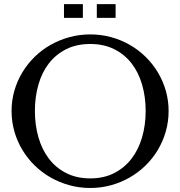

<svg xmlns="http://www.w3.org/2000/svg" viewBox="-20 -914 890 948"><path d="M425.8 14.2Q372.1 14.2 322.5 0.5Q272.9 -13.2 229.7 -37.8Q186.5 -62.5 151.1 -97.2Q115.7 -131.8 90.3 -174.1Q64.9 -216.3 51 -264.9Q37.1 -313.5 37.1 -366.2Q37.1 -418 51 -466.3Q64.9 -514.6 90.3 -556.6Q115.7 -598.6 151.1 -633.3Q186.5 -668 229.7 -692.4Q272.9 -716.8 322.5 -730.5Q372.1 -744.1 425.8 -744.1Q479 -744.1 528.3 -730.7Q577.6 -717.3 620.6 -692.6Q663.6 -668 699 -633.3Q734.4 -598.6 759.5 -556.6Q784.7 -514.6 798.6 -466.3Q812.5 -418 812.5 -366.2Q812.5 -313.5 798.6 -264.9Q784.7 -216.3 759.5 -174.1Q734.4 -131.8 699 -97.2Q663.6 -62.5 620.6 -37.8Q577.6 -13.2 528.3 0.5Q479 14.2 425.8 14.2ZM425.8 -33.2Q492.2 -33.2 543.2 -59.1Q594.2 -85 628.9 -129.9Q663.6 -174.8 681.4 -235.6Q699.2 -296.4 699.2 -366.2Q699.2 -435.5 681.6 -496.1Q664.1 -556.6 629.6 -601.1Q595.2 -645.5 543.9 -671.1Q492.7 -696.8 425.8 -696.8Q357.9 -696.8 306.9 -671.1Q255.9 -645.5 221.4 -601.1Q187 -556.6 169.7 -496.1Q152.3 -435.5 152.3 -366.2Q152.3 -296.4 169.9 -235.6Q187.5 -174.8 221.9 -129.9Q256.3 -85 307.6 -59.1Q358.9 -33.2 425.8 -33.2ZM389.2 -825.7H295.9V-893.6H389.2ZM550.8 -825.7H458V-893.6H550.8Z"/></svg>

Font: Federo
Style: Regular
Weight: 400
Designer: Olexa M. Volochay | Cyreal.org
Foundry: Olexa M. Volochay | Cyreal.org
Version: Version 1.000